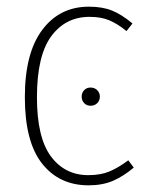

<svg xmlns="http://www.w3.org/2000/svg" viewBox="-20 -551 447 581"><path d="M249 -530.8Q290 -530.8 319.1 -519Q348.1 -507.3 380.9 -480L362.8 -457Q335 -479.5 310.3 -489.7Q285.6 -500 251 -500Q178.2 -500 135 -441.2Q91.8 -382.3 91.8 -256.8Q91.8 -134.8 134 -77.9Q176.3 -21 247.1 -21Q284.2 -21 310.8 -32Q337.4 -43 368.2 -65.9L384.8 -43.9Q353 -17.1 321.5 -3.7Q290 9.8 248 9.8Q159.2 9.8 107.2 -56.2Q55.2 -122.1 55.2 -256.8Q55.2 -390.6 107.9 -460.7Q160.6 -530.8 249 -530.8ZM253.9 -286.1Q266.1 -286.1 274.2 -278.1Q282.2 -270 282.2 -258.8Q282.2 -247.1 274.4 -239Q266.6 -231 253.9 -231Q242.2 -231 234.6 -239Q227.1 -247.1 227.1 -258.8Q227.1 -270 234.6 -278.1Q242.2 -286.1 253.9 -286.1Z"/></svg>

Font: Fira Sans Compressed UltraLight
Style: Regular
Weight: 200
Width: 1
Designer: Carrois Corporate & Edenspiekermann AG
Foundry: Carrois Corporate GbR & Edenspiekermann AG
Version: Version 4.203;PS 004.203;hotconv 1.0.88;makeotf.lib2.5.64775